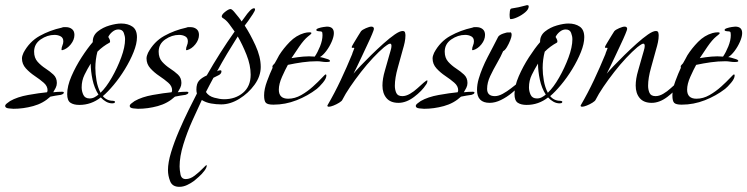

<svg xmlns="http://www.w3.org/2000/svg" viewBox="-23 -398 2892 743"><path d="M29 23Q25 23 11 21.5Q-3 20 -3 12Q-3 7 4.5 1.5Q12 -4 16 -7Q44 -23 86 -30.5Q128 -38 159 -41Q161 -45 161 -49Q161 -65 146 -78Q131 -91 111.5 -104Q92 -117 77 -133.5Q62 -150 62 -172Q62 -178 64 -183.5Q66 -189 68 -194Q91 -237 130.5 -259Q170 -281 216 -291Q220 -293 224 -293Q228 -293 232 -293Q246 -293 255.5 -285.5Q265 -278 265 -263Q265 -244 251 -226.5Q237 -209 219 -204H216Q215 -204 215 -206Q215 -214 218.5 -222Q222 -230 222 -238Q222 -252 211.5 -257.5Q201 -263 188 -263Q160 -263 134.5 -245.5Q109 -228 109 -198Q109 -174 122.5 -159Q136 -144 153 -133Q170 -122 183.5 -109.5Q197 -97 197 -77Q197 -67 192.5 -58Q188 -49 183 -41Q192 -42 200.5 -42.5Q209 -43 218 -43Q224 -43 224 -40Q224 -36 220 -34Q216 -32 213 -31Q203 -30 193 -28Q183 -26 172 -24Q144 2 105.5 12.5Q67 23 29 23Z M284 8Q262 8 249.5 -0.5Q237 -9 237 -34Q237 -65 253.5 -103Q270 -141 293 -176.5Q316 -212 336 -235V-237Q336 -261 355.5 -276.5Q375 -292 401 -299.5Q427 -307 446 -307Q472 -307 489.5 -295Q507 -283 507 -254Q507 -229 494 -196.5Q481 -164 460.5 -130.5Q440 -97 417 -69.5Q394 -42 375 -26Q390 -8 414 -8Q416 -8 419 -7Q422 -6 422 -4Q422 0 418.5 1Q415 2 412 2Q399 2 387.5 -4.5Q376 -11 367 -21Q330 8 284 8ZM366 -39Q388 -60 409.5 -97.5Q431 -135 446 -175.5Q461 -216 461 -246Q461 -258 456 -271Q451 -284 435 -284Q423 -284 412 -275Q401 -266 396 -255Q398 -252 400.5 -247Q403 -242 403 -238Q403 -234 401 -233Q388 -226 376.5 -217.5Q365 -209 354 -198Q350 -183 348 -167Q346 -151 346 -135Q346 -112 350.5 -86Q355 -60 366 -39ZM324 -17Q334 -17 342.5 -21.5Q351 -26 358 -32Q342 -57 335 -90Q328 -123 328 -152Q315 -131 304 -108.5Q293 -86 293 -60Q293 -45 299.5 -31Q306 -17 324 -17Z M511 23Q507 23 493 21.5Q479 20 479 12Q479 7 486.5 1.5Q494 -4 498 -7Q526 -23 568 -30.5Q610 -38 641 -41Q643 -45 643 -49Q643 -65 628 -78Q613 -91 593.5 -104Q574 -117 559 -133.5Q544 -150 544 -172Q544 -178 546 -183.5Q548 -189 550 -194Q573 -237 612.5 -259Q652 -281 698 -291Q702 -293 706 -293Q710 -293 714 -293Q728 -293 737.5 -285.5Q747 -278 747 -263Q747 -244 733 -226.5Q719 -209 701 -204H698Q697 -204 697 -206Q697 -214 700.5 -222Q704 -230 704 -238Q704 -252 693.5 -257.5Q683 -263 670 -263Q642 -263 616.5 -245.5Q591 -228 591 -198Q591 -174 604.5 -159Q618 -144 635 -133Q652 -122 665.5 -109.5Q679 -97 679 -77Q679 -67 674.5 -58Q670 -49 665 -41Q674 -42 682.5 -42.5Q691 -43 700 -43Q706 -43 706 -40Q706 -36 702 -34Q698 -32 695 -31Q685 -30 675 -28Q665 -26 654 -24Q626 2 587.5 12.5Q549 23 511 23Z M671 325Q644 325 635.5 303.5Q627 282 627 260Q627 231 639 191.5Q651 152 669.5 109Q688 66 707 27.5Q726 -11 739 -36Q738 -40 737.5 -43.5Q737 -47 737 -51Q737 -74 747 -85.5Q757 -97 777 -106Q802 -150 829 -192.5Q856 -235 885 -276Q876 -289 864 -305Q852 -321 838 -329Q835 -332 835 -334Q835 -342 848.5 -352.5Q862 -363 869 -363Q874 -363 883 -352.5Q892 -342 901 -330.5Q910 -319 912 -315Q917 -321 925.5 -333.5Q934 -346 943.5 -356Q953 -366 960 -366Q964 -366 964 -361Q964 -357 955.5 -343.5Q947 -330 937.5 -317Q928 -304 924 -299Q945 -267 965.5 -222.5Q986 -178 986 -139Q986 -103 962 -70Q938 -37 903 -15.5Q868 6 833 6Q814 6 794 2.5Q774 -1 758 -11Q742 23 721.5 68.5Q701 114 686.5 161Q672 208 672 246Q672 259 675.5 277Q679 295 696 295Q713 295 730.5 281.5Q748 268 761 254.5Q774 241 776 241Q777 241 777 243Q777 251 767.5 263.5Q758 276 746 286.5Q734 297 728 302Q716 311 701 318Q686 325 671 325ZM844 -14Q888 -14 917.5 -39Q947 -64 947 -109Q947 -146 931 -186Q915 -226 897 -257Q876 -224 856 -190.5Q836 -157 817 -122Q823 -126 829 -126Q834 -126 834 -122Q834 -112 822 -106.5Q810 -101 803 -97Q796 -84 788.5 -70Q781 -56 774 -42Q784 -26 806 -20Q828 -14 844 -14Z M1035 7Q1013 7 1006 0Q999 -7 999 -29Q999 -53 1010.5 -84Q1022 -115 1032 -136Q1032 -137 1031.5 -137.5Q1031 -138 1031 -139Q1031 -144 1034.5 -147Q1038 -150 1040 -153Q1045 -161 1049 -169Q1053 -177 1057 -184Q1074 -211 1098.5 -236Q1123 -261 1154 -270Q1165 -273 1175 -273Q1177 -273 1179.5 -272.5Q1182 -272 1182 -270Q1182 -267 1176.5 -263Q1171 -259 1169 -257Q1153 -244 1134.5 -217Q1116 -190 1105 -173Q1128 -177 1150.5 -179Q1173 -181 1195 -179Q1206 -195 1215.5 -218.5Q1225 -242 1225 -262Q1225 -273 1222.5 -275Q1220 -277 1211 -277Q1209 -277 1205 -278Q1201 -279 1201 -282Q1201 -286 1210 -289Q1219 -292 1229 -293.5Q1239 -295 1242 -295Q1269 -295 1269 -270Q1269 -256 1260.5 -236.5Q1252 -217 1239.5 -200.5Q1227 -184 1215 -177Q1218 -177 1227.5 -174.5Q1237 -172 1245.5 -169Q1254 -166 1254 -162Q1254 -159 1248 -158.5Q1242 -158 1240 -158Q1231 -158 1222 -159.5Q1213 -161 1204 -161Q1176 -161 1147.5 -157Q1119 -153 1091 -147Q1081 -129 1068.5 -101Q1056 -73 1056 -51Q1056 -16 1092 -16Q1118 -16 1142.5 -30Q1167 -44 1188 -63Q1209 -82 1222 -96Q1235 -110 1237 -110Q1240 -110 1240 -106Q1240 -94 1226 -77.5Q1212 -61 1203 -54Q1168 -27 1124.5 -10Q1081 7 1035 7Z M1250 15Q1243 15 1244 10Q1272 -38 1295.5 -88Q1319 -138 1340 -189Q1340 -191 1344 -200.5Q1348 -210 1348 -211Q1348 -214 1343 -213Q1338 -212 1338 -216Q1338 -218 1346 -231.5Q1354 -245 1363 -259.5Q1372 -274 1374 -277Q1379 -283 1393 -289Q1407 -295 1414 -295Q1424 -295 1424 -286Q1424 -283 1417 -266Q1410 -249 1399 -226Q1388 -203 1377 -179Q1366 -155 1357 -137Q1348 -119 1345 -113Q1353 -123 1371.5 -142.5Q1390 -162 1413.5 -185Q1437 -208 1461 -229.5Q1485 -251 1504.5 -264.5Q1524 -278 1535 -278Q1543 -278 1544.5 -272Q1546 -266 1546 -261Q1546 -248 1543 -234Q1540 -220 1536 -207Q1528 -177 1516.5 -136.5Q1505 -96 1505 -66Q1505 -51 1510.5 -38.5Q1516 -26 1534 -26Q1548 -26 1563.5 -35Q1579 -44 1592.5 -56.5Q1606 -69 1616.5 -78Q1627 -87 1630 -87Q1631 -87 1631 -85Q1631 -82 1629.5 -77.5Q1628 -73 1626 -71Q1610 -46 1579.5 -23Q1549 0 1519 0Q1488 0 1472.5 -18.5Q1457 -37 1457 -67Q1457 -93 1466.5 -125Q1476 -157 1483 -183Q1485 -191 1488.5 -202Q1492 -213 1492 -221Q1492 -223 1491 -226Q1490 -229 1487 -229Q1482 -229 1474.5 -223.5Q1467 -218 1463 -215Q1444 -199 1420.5 -174Q1397 -149 1374 -119.5Q1351 -90 1332 -62Q1313 -34 1302 -12Q1300 -7 1289.5 -0.5Q1279 6 1267.5 10.5Q1256 15 1250 15Z M1618 23Q1614 23 1600 21.5Q1586 20 1586 12Q1586 7 1593.5 1.5Q1601 -4 1605 -7Q1633 -23 1675 -30.5Q1717 -38 1748 -41Q1750 -45 1750 -49Q1750 -65 1735 -78Q1720 -91 1700.5 -104Q1681 -117 1666 -133.5Q1651 -150 1651 -172Q1651 -178 1653 -183.5Q1655 -189 1657 -194Q1680 -237 1719.5 -259Q1759 -281 1805 -291Q1809 -293 1813 -293Q1817 -293 1821 -293Q1835 -293 1844.5 -285.5Q1854 -278 1854 -263Q1854 -244 1840 -226.5Q1826 -209 1808 -204H1805Q1804 -204 1804 -206Q1804 -214 1807.5 -222Q1811 -230 1811 -238Q1811 -252 1800.5 -257.5Q1790 -263 1777 -263Q1749 -263 1723.5 -245.5Q1698 -228 1698 -198Q1698 -174 1711.5 -159Q1725 -144 1742 -133Q1759 -122 1772.5 -109.5Q1786 -97 1786 -77Q1786 -67 1781.5 -58Q1777 -49 1772 -41Q1781 -42 1789.5 -42.5Q1798 -43 1807 -43Q1813 -43 1813 -40Q1813 -36 1809 -34Q1805 -32 1802 -31Q1792 -30 1782 -28Q1772 -26 1761 -24Q1733 2 1694.5 12.5Q1656 23 1618 23Z M1953 -324Q1950 -324 1949.5 -331.5Q1949 -339 1949 -341Q1949 -344 1950 -354Q1951 -364 1956 -365Q1970 -367 1984 -370Q1998 -373 2012 -377Q2014 -378 2018 -378Q2023 -378 2023 -373Q2023 -362 2009.5 -350.5Q1996 -339 1979.5 -331.5Q1963 -324 1953 -324ZM1872 0Q1823 0 1823 -50Q1823 -71 1829.5 -93Q1836 -115 1844 -134Q1853 -156 1864 -177Q1875 -198 1886 -219Q1891 -228 1895.5 -237.5Q1900 -247 1905 -256Q1910 -263 1924 -268Q1938 -273 1946 -273Q1947 -273 1946 -272.5Q1945 -272 1945 -272Q1945 -272 1945.5 -272Q1946 -272 1946 -271Q1948 -273 1951 -273Q1955 -273 1956 -269.5Q1957 -266 1957 -263Q1957 -256 1951.5 -242Q1946 -228 1938.5 -215.5Q1931 -203 1924 -200Q1915 -179 1900.5 -154Q1886 -129 1874 -103.5Q1862 -78 1862 -54Q1862 -26 1892 -26Q1906 -26 1922.5 -35Q1939 -44 1955 -56.5Q1971 -69 1982.5 -78Q1994 -87 1997 -87Q1998 -87 1998 -86.5Q1998 -86 1998 -86Q1998 -82 1995 -77.5Q1992 -73 1990 -71Q1978 -55 1958 -38.5Q1938 -22 1915.5 -11Q1893 0 1872 0Z M2015 8Q1993 8 1980.5 -0.5Q1968 -9 1968 -34Q1968 -65 1984.5 -103Q2001 -141 2024 -176.5Q2047 -212 2067 -235V-237Q2067 -261 2086.5 -276.5Q2106 -292 2132 -299.5Q2158 -307 2177 -307Q2203 -307 2220.5 -295Q2238 -283 2238 -254Q2238 -229 2225 -196.5Q2212 -164 2191.5 -130.5Q2171 -97 2148 -69.5Q2125 -42 2106 -26Q2121 -8 2145 -8Q2147 -8 2150 -7Q2153 -6 2153 -4Q2153 0 2149.5 1Q2146 2 2143 2Q2130 2 2118.5 -4.5Q2107 -11 2098 -21Q2061 8 2015 8ZM2097 -39Q2119 -60 2140.5 -97.5Q2162 -135 2177 -175.5Q2192 -216 2192 -246Q2192 -258 2187 -271Q2182 -284 2166 -284Q2154 -284 2143 -275Q2132 -266 2127 -255Q2129 -252 2131.5 -247Q2134 -242 2134 -238Q2134 -234 2132 -233Q2119 -226 2107.5 -217.5Q2096 -209 2085 -198Q2081 -183 2079 -167Q2077 -151 2077 -135Q2077 -112 2081.5 -86Q2086 -60 2097 -39ZM2055 -17Q2065 -17 2073.5 -21.5Q2082 -26 2089 -32Q2073 -57 2066 -90Q2059 -123 2059 -152Q2046 -131 2035 -108.5Q2024 -86 2024 -60Q2024 -45 2030.5 -31Q2037 -17 2055 -17Z M2230 15Q2223 15 2224 10Q2252 -38 2275.5 -88Q2299 -138 2320 -189Q2320 -191 2324 -200.5Q2328 -210 2328 -211Q2328 -214 2323 -213Q2318 -212 2318 -216Q2318 -218 2326 -231.5Q2334 -245 2343 -259.5Q2352 -274 2354 -277Q2359 -283 2373 -289Q2387 -295 2394 -295Q2404 -295 2404 -286Q2404 -283 2397 -266Q2390 -249 2379 -226Q2368 -203 2357 -179Q2346 -155 2337 -137Q2328 -119 2325 -113Q2333 -123 2351.5 -142.5Q2370 -162 2393.5 -185Q2417 -208 2441 -229.5Q2465 -251 2484.5 -264.5Q2504 -278 2515 -278Q2523 -278 2524.5 -272Q2526 -266 2526 -261Q2526 -248 2523 -234Q2520 -220 2516 -207Q2508 -177 2496.5 -136.5Q2485 -96 2485 -66Q2485 -51 2490.5 -38.5Q2496 -26 2514 -26Q2528 -26 2543.5 -35Q2559 -44 2572.5 -56.5Q2586 -69 2596.5 -78Q2607 -87 2610 -87Q2611 -87 2611 -85Q2611 -82 2609.5 -77.5Q2608 -73 2606 -71Q2590 -46 2559.5 -23Q2529 0 2499 0Q2468 0 2452.5 -18.5Q2437 -37 2437 -67Q2437 -93 2446.5 -125Q2456 -157 2463 -183Q2465 -191 2468.5 -202Q2472 -213 2472 -221Q2472 -223 2471 -226Q2470 -229 2467 -229Q2462 -229 2454.5 -223.5Q2447 -218 2443 -215Q2424 -199 2400.5 -174Q2377 -149 2354 -119.5Q2331 -90 2312 -62Q2293 -34 2282 -12Q2280 -7 2269.5 -0.5Q2259 6 2247.5 10.5Q2236 15 2230 15Z M2615 7Q2593 7 2586 0Q2579 -7 2579 -29Q2579 -53 2590.5 -84Q2602 -115 2612 -136Q2612 -137 2611.5 -137.5Q2611 -138 2611 -139Q2611 -144 2614.5 -147Q2618 -150 2620 -153Q2625 -161 2629 -169Q2633 -177 2637 -184Q2654 -211 2678.5 -236Q2703 -261 2734 -270Q2745 -273 2755 -273Q2757 -273 2759.5 -272.5Q2762 -272 2762 -270Q2762 -267 2756.5 -263Q2751 -259 2749 -257Q2733 -244 2714.5 -217Q2696 -190 2685 -173Q2708 -177 2730.5 -179Q2753 -181 2775 -179Q2786 -195 2795.5 -218.5Q2805 -242 2805 -262Q2805 -273 2802.5 -275Q2800 -277 2791 -277Q2789 -277 2785 -278Q2781 -279 2781 -282Q2781 -286 2790 -289Q2799 -292 2809 -293.5Q2819 -295 2822 -295Q2849 -295 2849 -270Q2849 -256 2840.5 -236.5Q2832 -217 2819.5 -200.5Q2807 -184 2795 -177Q2798 -177 2807.5 -174.5Q2817 -172 2825.5 -169Q2834 -166 2834 -162Q2834 -159 2828 -158.5Q2822 -158 2820 -158Q2811 -158 2802 -159.5Q2793 -161 2784 -161Q2756 -161 2727.5 -157Q2699 -153 2671 -147Q2661 -129 2648.5 -101Q2636 -73 2636 -51Q2636 -16 2672 -16Q2698 -16 2722.5 -30Q2747 -44 2768 -63Q2789 -82 2802 -96Q2815 -110 2817 -110Q2820 -110 2820 -106Q2820 -94 2806 -77.5Q2792 -61 2783 -54Q2748 -27 2704.5 -10Q2661 7 2615 7Z"/></svg>

Font: Bonheur Royale
Style: Regular
Weight: 400
Designer: Robert E. Leuschke
Foundry: Robert E. Leuschke
Version: Version 1.010; ttfautohint (v1.8.3)